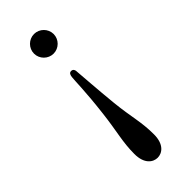

<svg xmlns="http://www.w3.org/2000/svg" viewBox="-222 -471 733 733"><g transform="rotate(-45 144.0 -105.0)"><path d="M144 229C168 229 197 210 197 156C197 86 183 51 174 -37C166 -115 160 -205 158 -226C157 -232 154 -239 144 -239C134 -239 131 -230 130 -219C128 -205 128 -145 115 -37C105 49 91 91 91 156C91 210 120 229 144 229ZM91 -386C91 -357 115 -333 144 -333C173 -333 197 -357 197 -386C197 -415 173 -439 144 -439C115 -439 91 -415 91 -386Z"/></g></svg>

Font: Libertinus Math
Style: Regular
Weight: 400
Designer: Philipp H. Poll, Khaled Hosny
Foundry: Caleb Maclennan
Version: Version 7.050;RELEASE